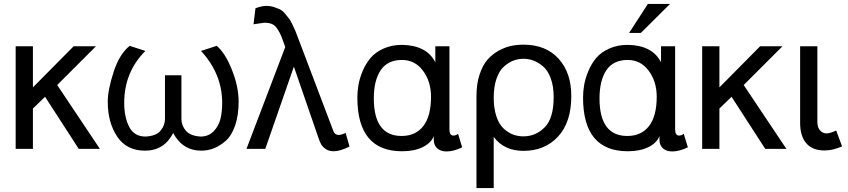

<svg xmlns="http://www.w3.org/2000/svg" viewBox="-20 -760 4328 980"><path d="M490 0H382L210 -266L148 -206V0H60V-524H148V-314L356 -524H470L272 -326Z M906 -153Q906 -119 929 -92.5Q952 -66 1004 -63Q1044 -63 1070 -89.5Q1096 -116 1105 -152Q1114 -188 1114 -235Q1114 -383 1006 -500L1086 -526Q1128 -492 1163 -405.5Q1198 -319 1198 -241Q1198 -171 1180 -119Q1162 -67 1132 -41Q1102 -15 1071.5 -3Q1041 9 1008 9Q912 9 864 -81Q818 9 720 9Q626 9 578 -63Q530 -135 530 -241Q530 -301 560 -393Q590 -485 642 -526L722 -500Q614 -392 614 -235Q614 -162 639.5 -112.5Q665 -63 723 -63Q778 -66 800 -93.5Q822 -121 822 -153V-376H906Z M1436 -520Q1422 -559 1416 -574.5Q1410 -590 1397 -610.5Q1384 -631 1368 -637.5Q1352 -644 1328 -644L1274 -636L1284 -718Q1317 -730 1340 -730Q1360 -730 1378 -724Q1396 -718 1409 -712Q1422 -706 1435.5 -689.5Q1449 -673 1456 -664Q1463 -655 1474.5 -631Q1486 -607 1489 -599Q1492 -591 1503 -562Q1514 -533 1516 -528L1682 -90Q1690 -71 1710 -71Q1715 -71 1728 -75Q1741 -79 1744 -82L1764 -12Q1716 12 1683 12Q1658 12 1641.5 0Q1625 -12 1618 -25.5Q1611 -39 1602 -66L1480 -420L1334 0H1238Z M1804 -262Q1804 -295 1810 -328.5Q1816 -362 1832 -399.5Q1848 -437 1872.5 -465.5Q1897 -494 1938.5 -512.5Q1980 -531 2032 -531Q2158 -529 2202 -442V-524H2274V-99Q2274 -68 2295 -68Q2306 -68 2318 -77L2339 -8Q2296 13 2259 13Q2229 13 2211.5 -3Q2194 -19 2194 -46V-65Q2180 -30 2137.5 -9Q2095 12 2032 12Q1804 12 1804 -262ZM2180 -266Q2180 -344 2139 -399Q2098 -454 2032 -454Q1958 -454 1923 -401.5Q1888 -349 1888 -258Q1888 -66 2030 -66Q2102 -66 2141 -117Q2180 -168 2180 -266Z M2412 -270Q2412 -331 2427.5 -378.5Q2443 -426 2467 -454Q2491 -482 2524 -500.5Q2557 -519 2588 -525.5Q2619 -532 2652 -532Q2766 -532 2831 -460.5Q2896 -389 2896 -270Q2896 -136 2828.5 -63Q2761 10 2652 10Q2553 10 2500 -61V200H2412ZM2652 -64Q2714 -64 2760 -110Q2806 -156 2806 -264Q2806 -320 2791 -360.5Q2776 -401 2751.5 -421.5Q2727 -442 2702.5 -451Q2678 -460 2652 -460Q2626 -460 2601.5 -451Q2577 -442 2553 -421Q2529 -400 2514.5 -359Q2500 -318 2500 -262Q2500 -206 2514 -165Q2528 -124 2551.5 -103Q2575 -82 2599.5 -73Q2624 -64 2652 -64Z M2956 -262Q2956 -295 2962 -328.5Q2968 -362 2984 -399.5Q3000 -437 3024.5 -465.5Q3049 -494 3090.5 -512.5Q3132 -531 3184 -531Q3310 -529 3354 -442V-524H3426V-99Q3426 -68 3447 -68Q3458 -68 3470 -77L3491 -8Q3448 13 3411 13Q3381 13 3363.5 -3Q3346 -19 3346 -46V-65Q3332 -30 3289.5 -9Q3247 12 3184 12Q2956 12 2956 -262ZM3332 -266Q3332 -344 3291 -399Q3250 -454 3184 -454Q3110 -454 3075 -401.5Q3040 -349 3040 -258Q3040 -66 3182 -66Q3254 -66 3293 -117Q3332 -168 3332 -266ZM3287 -740H3400L3251 -592H3191Z M3994 0H3886L3714 -266L3652 -206V0H3564V-524H3652V-314L3860 -524H3974L3776 -326Z M4152 -136Q4152 -110 4165.5 -94.5Q4179 -79 4200 -79Q4216 -79 4248 -94L4278 -13Q4232 8 4188 8Q4128 8 4096 -28Q4064 -64 4064 -133V-524H4152Z"/></svg>

Font: ColatingCofangSans
Style: Regular
Weight: 400
Foundry: GNU
Version: Version 412.227;June 27, 2022;FontCreator 11.0.0.2412 32-bit